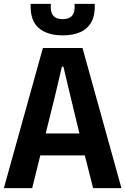

<svg xmlns="http://www.w3.org/2000/svg" viewBox="-25 -976 650 996"><path d="M-5 0 197.5 -727H403L605 0H458L415 -170H184L142 0ZM212 -283.5H387L341 -474.5L304 -630H296L259.5 -474.5ZM300.5 -792.5Q219.5 -792.5 175 -831.5Q130.5 -870.5 134 -956H239Q235 -916 250.2 -896.2Q265.5 -876.5 300.5 -876.5Q334.5 -876.5 350 -896Q365.5 -915.5 361.5 -956H466.5Q469 -899 449.5 -862.8Q430 -826.5 392 -809.5Q354 -792.5 300.5 -792.5Z"/></svg>

Font: Spline Sans Mono SemiBold
Style: Regular
Weight: 600
Monospace: yes
Version: Version 1.004